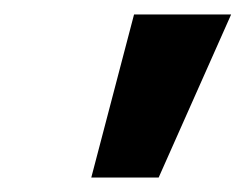

<svg xmlns="http://www.w3.org/2000/svg" viewBox="-20 -760 339 265"><path d="M106 -515 165 -740H299L199 -515Z"/></svg>

Font: Be Vietnam Pro
Style: Bold Italic
Weight: 700
Italic angle: -12°
Designer: Lam Bao, Tony Le, Vietanh Nguyen
Foundry: Yellow Type Foundry
Version: Version 1.002; ttfautohint (v1.8.3)